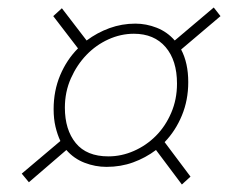

<svg xmlns="http://www.w3.org/2000/svg" viewBox="-20 -583 640 512"><path d="M57 -97 38 -120 141 -207Q133 -224 128 -245Q123 -266 123 -292Q123 -341 140.5 -382.5Q158 -424 188 -454L122 -540L145 -561L211 -475Q239 -496 272 -508Q305 -520 341 -520Q370 -520 398 -509Q426 -498 446 -475L550 -563L568 -540L463 -451Q482 -415 482 -364Q482 -316 465 -275Q448 -234 419 -204L488 -112L465 -91L396 -183Q368 -162 335 -150Q302 -138 264 -138Q234 -138 205.5 -149Q177 -160 157 -183ZM269 -166Q304 -166 337 -180.5Q370 -195 395.5 -220.5Q421 -246 436.5 -282Q452 -318 452 -360Q452 -422 421.5 -457.5Q391 -493 337 -493Q302 -493 269 -478Q236 -463 210.5 -436.5Q185 -410 169 -374Q153 -338 153 -296Q153 -237 182 -201.5Q211 -166 269 -166Z"/></svg>

Font: Source Code Pro ExtraLight
Style: Italic
Weight: 200
Italic angle: -11°
Monospace: yes
Designer: Paul D. Hunt, Teo Tuominen
Foundry: Adobe Systems Incorporated
Version: Version 1.050;PS 1.000;hotconv 16.6.51;makeotf.lib2.5.65220